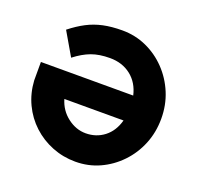

<svg xmlns="http://www.w3.org/2000/svg" viewBox="-126 -846 1021 991"><g transform="rotate(20 385.0 -350.0)"><path d="M385 10Q318 10 257.5 -14Q197 -38 150 -81.5Q103 -125 75 -184Q47 -243 43 -312V-413H550Q535 -479 487.5 -516.5Q440 -554 372 -554Q313 -554 270 -538Q227 -522 182 -487L108 -614Q151 -648 191.5 -669Q232 -690 278 -700Q324 -710 383 -710Q454 -710 516 -682Q578 -654 625.5 -604.5Q673 -555 700 -490Q727 -425 727 -350Q727 -275 700.5 -210Q674 -145 626.5 -95.5Q579 -46 517.5 -18Q456 10 385 10ZM385 -146Q443 -146 486.5 -179.5Q530 -213 547 -275H222Q239 -217 285.5 -181.5Q332 -146 385 -146Z"/></g></svg>

Font: Readex Pro
Style: Bold
Weight: 700
Designer: Bonnie Shaver-Troup, Thomas Jockin
Foundry: Lexend
Version: Version 1.203; ttfautohint (v1.8.3)